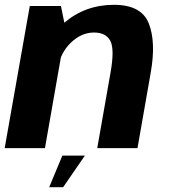

<svg xmlns="http://www.w3.org/2000/svg" viewBox="-30 -618 704 801"><path d="M-10.5 0H157.5L244.2 -494.2L224.3 -593H94.3ZM375.7 0H543.6L599.1 -316.7Q621.3 -443.3 590.6 -520.6Q559.9 -597.9 445.4 -597.9Q324.6 -597.9 236.6 -521.7Q148.5 -445.5 134.5 -367L209.5 -329.4Q221.6 -397.5 265.6 -439.9Q309.6 -482.3 362.1 -482.3Q411.9 -482.3 430.3 -447.5Q448.6 -412.7 430.9 -313.9ZM175.3 162.9H233.5L324.1 31.2H230.1Z"/></svg>

Font: Anybody Thin
Style: Italic
Weight: 100
Italic angle: -10°
Designer: Tyler Finck
Foundry: Etcetera Type Company
Version: Version 1.114;gftools[0.9.25]